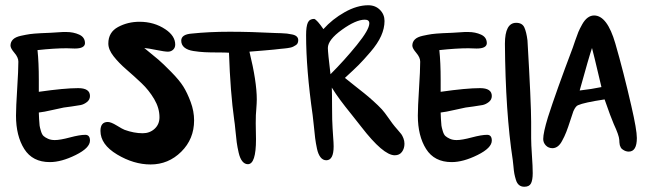

<svg xmlns="http://www.w3.org/2000/svg" viewBox="-20 -654 2458 732"><path d="M304 -489Q303 -469 265 -469Q260 -469 249.5 -469.5Q239 -470 234 -470Q188 -470 123 -463Q128 -415 128 -350V-304Q226 -318 278 -318Q323 -318 323 -288Q323 -274 311.5 -265Q300 -256 287.5 -253.5Q275 -251 252.5 -248Q230 -245 223 -244Q216 -243 181.5 -235Q147 -227 128 -225Q128 -220 129 -201Q130 -182 131 -175Q132 -168 136 -154.5Q140 -141 146 -135.5Q152 -130 163 -125Q174 -120 189 -120Q209 -120 246.5 -130Q284 -140 305 -140Q323 -140 323 -118Q323 -90 268.5 -63Q214 -36 170 -36Q104 -36 72.5 -86Q41 -136 41 -213Q41 -245 45.5 -315.5Q50 -386 50 -419Q50 -435 35 -452.5Q20 -470 20 -480Q20 -494 29.5 -503.5Q39 -513 59.5 -517.5Q80 -522 94 -524Q108 -526 136.5 -527.5Q165 -529 172 -529L220 -532H233Q260 -532 282 -522Q304 -512 304 -489Z M611 -542Q648 -517 648 -484Q648 -472 640 -464.5Q632 -457 620 -457Q608 -457 576 -463.5Q544 -470 530 -471Q567 -441 584 -426.5Q601 -412 632.5 -380Q664 -348 679 -324Q694 -300 707 -265Q720 -230 720 -195Q720 -124 671 -75.5Q622 -27 554 -27Q490 -27 426.5 -65Q363 -103 363 -155Q363 -189 391 -189Q403 -189 425 -175.5Q447 -162 455 -159Q491 -146 524 -146Q551 -146 569.5 -163Q588 -180 588 -207Q588 -242 568 -276Q548 -310 519.5 -337Q491 -364 462 -389Q433 -414 413 -439.5Q393 -465 393 -488Q393 -531 430 -551Q467 -571 512 -571Q568 -571 611 -542Z M711 -526Q778 -533 856 -533Q936 -533 1033 -528Q1037 -528 1051 -527.5Q1065 -527 1074 -526Q1083 -525 1094.5 -522.5Q1106 -520 1111.5 -514.5Q1117 -509 1117 -501Q1117 -495 1115 -490Q1113 -485 1108 -482Q1103 -479 1098.5 -476.5Q1094 -474 1087 -472.5Q1080 -471 1075.5 -470.5Q1071 -470 1063 -469Q1055 -468 1052 -468Q1029 -465 986 -461.5Q943 -458 931 -457Q959 -343 959 -275Q959 -262 957 -236Q955 -220 955 -184Q955 -173 955.5 -153Q956 -133 956 -123Q956 -28 925 -28Q913 -28 904 -39Q895 -50 890 -71.5Q885 -93 882.5 -111.5Q880 -130 877.5 -157.5Q875 -185 873 -196Q858 -303 853 -453Q840 -454 810.5 -454Q781 -454 760.5 -455Q740 -456 717.5 -459.5Q695 -463 683 -473Q671 -483 671 -499Q671 -523 711 -526Z M1446 -574Q1446 -546 1433 -517Q1420 -488 1392.5 -456Q1365 -424 1347.5 -406.5Q1330 -389 1295 -357Q1306 -348 1330 -329Q1354 -310 1368.5 -298.5Q1383 -287 1402.5 -269.5Q1422 -252 1436 -237Q1446 -226 1462 -203Q1478 -180 1485 -172Q1488 -168 1497 -158Q1506 -148 1510 -142.5Q1514 -137 1518 -127Q1522 -117 1522 -106Q1522 -88 1512.5 -75Q1503 -62 1485 -62Q1441 -62 1357 -171Q1349 -182 1321.5 -216Q1294 -250 1277 -273Q1260 -296 1245 -320Q1246 -298 1246 -245.5Q1246 -193 1248 -165Q1248 -159 1250 -134Q1252 -109 1252 -96Q1252 -43 1224 -43Q1211 -43 1202 -54.5Q1193 -66 1188.5 -87Q1184 -108 1181.5 -127.5Q1179 -147 1176.5 -174.5Q1174 -202 1172 -215Q1147 -390 1147 -520Q1147 -553 1153.5 -567.5Q1160 -582 1178 -582Q1189 -578 1213 -543Q1247 -581 1294 -607.5Q1341 -634 1384 -634Q1411 -634 1428.5 -616.5Q1446 -599 1446 -574ZM1371 -579Q1337 -579 1283.5 -540.5Q1230 -502 1230 -471Q1230 -454 1240 -371Q1293 -424 1340.5 -482.5Q1388 -541 1388 -565Q1388 -579 1371 -579Z M1836 -489Q1835 -469 1797 -469Q1792 -469 1781.5 -469.5Q1771 -470 1766 -470Q1720 -470 1655 -463Q1660 -415 1660 -350V-304Q1758 -318 1810 -318Q1855 -318 1855 -288Q1855 -274 1843.5 -265Q1832 -256 1819.5 -253.5Q1807 -251 1784.5 -248Q1762 -245 1755 -244Q1748 -243 1713.5 -235Q1679 -227 1660 -225Q1660 -220 1661 -201Q1662 -182 1663 -175Q1664 -168 1668 -154.5Q1672 -141 1678 -135.5Q1684 -130 1695 -125Q1706 -120 1721 -120Q1741 -120 1778.5 -130Q1816 -140 1837 -140Q1855 -140 1855 -118Q1855 -90 1800.5 -63Q1746 -36 1702 -36Q1636 -36 1604.5 -86Q1573 -136 1573 -213Q1573 -245 1577.5 -315.5Q1582 -386 1582 -419Q1582 -435 1567 -452.5Q1552 -470 1552 -480Q1552 -494 1561.5 -503.5Q1571 -513 1591.5 -517.5Q1612 -522 1626 -524Q1640 -526 1668.5 -527.5Q1697 -529 1704 -529L1752 -532H1765Q1792 -532 1814 -522Q1836 -512 1836 -489Z M1948 -567Q1971 -567 1979 -549.5Q1987 -532 1991 -500Q2005 -260 2005 -189V-127Q2005 -105 2008 -61.5Q2011 -18 2011 6Q2011 32 2004.5 45Q1998 58 1979 58Q1967 58 1959 51.5Q1951 45 1947 32Q1943 19 1941 8.5Q1939 -2 1937.5 -20Q1936 -38 1935 -43Q1907 -226 1905 -487Q1905 -567 1948 -567Z M2387 -250Q2408 -159 2408 -128Q2408 -76 2377 -76Q2365 -76 2354 -84Q2349 -87 2346.5 -92Q2344 -97 2343 -100.5Q2342 -104 2341.5 -111Q2341 -118 2341 -121Q2340 -138 2320 -181Q2309 -206 2285 -275Q2206 -263 2184 -253Q2175 -250 2166 -230Q2162 -219 2154 -194Q2146 -169 2139 -151Q2132 -133 2123 -117Q2109 -90 2087 -89Q2071 -89 2061 -99.5Q2051 -110 2051 -124Q2051 -148 2069 -207Q2100 -304 2164 -473Q2165 -476 2172.5 -498Q2180 -520 2185 -532Q2190 -544 2199.5 -561Q2209 -578 2220.5 -586.5Q2232 -595 2245 -595Q2295 -595 2326 -488Q2357 -381 2387 -250ZM2237 -471Q2226 -439 2190 -309Q2235 -314 2273 -322Q2240 -462 2237 -471Z"/></svg>

Font: Because We Mentor
Style: Regular
Weight: 400
Designer: Liz Wetzel, Aaron Williamson, Russ McMullin
Foundry: Red Hat
Version: Version 1.000